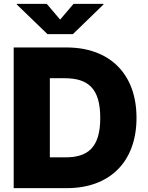

<svg xmlns="http://www.w3.org/2000/svg" viewBox="-20 -973 763 993"><path d="M326.2 0C547.4 0 686 -136.2 686 -363.3C686 -590.8 547.4 -727.5 324.2 -727.5H50.8V0ZM221.7 -953.1H66.9V-949.7L225.6 -796.4H356.9L515.1 -949.7V-953.1H360.4L291 -871.6ZM237.8 -159.2V-568.4H314C433.6 -568.4 498.5 -518.1 498.5 -363.3C498.5 -209 433.6 -159.2 318.4 -159.2Z"/></svg>

Font: Raveo ExtraBold
Style: Regular
Weight: 800
Designer: Jakub Foglar, Rasmus Andersson (Inter)
Foundry: Jakubfoglar.com
Version: Version 1.100;Glyphs 3.2.3 (3260)